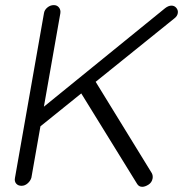

<svg xmlns="http://www.w3.org/2000/svg" viewBox="-20 -720 715 744"><path d="M531.2 3.9Q518.6 3.9 511.7 -6.8L291 -364.3L345.7 -411.1L568.4 -48.8Q573.2 -39.1 571.3 -28.3Q568.4 -12.7 555.2 -4.4Q542 3.9 531.2 3.9ZM644.5 -698.2Q656.2 -698.2 663.6 -689Q670.9 -679.7 668.9 -668.9Q667 -657.2 655.3 -648.4L127 -222.7L130.9 -291L620.1 -688.5Q632.8 -698.2 644.5 -698.2ZM63.5 0Q49.8 0 42.5 -8.8Q35.2 -17.6 38.1 -31.2L150.4 -668.9Q152.3 -681.6 163.6 -690.9Q174.8 -700.2 188.5 -700.2Q201.2 -700.2 208.5 -690.9Q215.8 -681.6 213.9 -668.9L101.6 -31.2Q97.7 -18.6 86.9 -9.3Q76.2 0 63.5 0Z"/></svg>

Font: Quicksand
Style: Italic
Weight: 400
Designer: Andrew Paglinawan
Foundry: Andrew Paglinawan
Version: Version 3.006